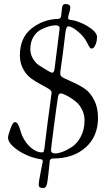

<svg xmlns="http://www.w3.org/2000/svg" viewBox="-20 -776 528 956"><path d="M20 -91Q20 -102 32 -135Q44 -168 54 -168Q63 -168 69 -158Q75 -148 81 -128Q87 -108 91 -99Q108 -62 135.5 -39.5Q163 -17 188 -17Q195 -17 197 -20.5Q199 -24 201 -36Q208 -95 217 -164.5Q226 -234 231.5 -273Q237 -312 237 -315Q237 -325 220.5 -335Q204 -345 181 -357Q158 -369 135 -385.5Q112 -402 95.5 -432Q79 -462 79 -500Q79 -588 137 -634Q195 -680 270 -682Q283 -682 285 -700.5Q287 -719 289 -737.5Q291 -756 305 -756Q330 -756 330 -738Q330 -729 324.5 -712Q319 -695 319 -684Q319 -681 324 -679Q329 -677 339 -675.5Q349 -674 350 -674Q390 -662 417.5 -644.5Q445 -627 454 -614.5Q463 -602 463 -594Q463 -572 457 -557Q451 -542 445.5 -538Q440 -534 436 -534Q431 -534 427 -539.5Q423 -545 416.5 -558Q410 -571 406 -577Q392 -600 364 -622.5Q336 -645 320 -645Q310 -645 306 -616Q299 -554 292.5 -506Q286 -458 283 -438.5Q280 -419 280 -407Q280 -396 299.5 -386.5Q319 -377 346.5 -365Q374 -353 401.5 -334.5Q429 -316 448.5 -278.5Q468 -241 468 -189Q468 -97 406.5 -42Q345 13 245 13Q238 13 233 16.5Q228 20 228 24Q226 42 224 62Q222 82 220.5 94Q219 106 217.5 118.5Q216 131 214.5 137.5Q213 144 210.5 150Q208 156 204 158Q200 160 195 160Q182 160 177.5 156Q173 152 173 143Q173 128 183 78.5Q193 29 193 28Q193 17 183 17Q121 7 70.5 -27Q20 -61 20 -91ZM131 -531Q131 -507 143.5 -485Q156 -463 174 -451Q231 -414 239 -414Q250 -414 252 -436Q277 -631 277 -635Q277 -650 257 -650Q244 -650 226.5 -645.5Q209 -641 185.5 -629.5Q162 -618 146.5 -592.5Q131 -567 131 -531ZM234 -28Q234 -12 256 -12Q269 -12 290 -19.5Q311 -27 337.5 -44Q364 -61 382.5 -96Q401 -131 401 -177Q401 -204 389.5 -228Q378 -252 361.5 -266.5Q345 -281 327.5 -291.5Q310 -302 298.5 -306.5Q287 -311 285 -311Q271 -311 269 -295Q263 -258 248.5 -147.5Q234 -37 234 -28Z"/></svg>

Font: OFL Sorts Mill Goudy TT
Style: Italic
Weight: 500
Italic angle: -6°
Version: Version 003.000